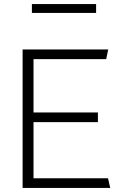

<svg xmlns="http://www.w3.org/2000/svg" viewBox="-20 -931 633 951"><path d="M138 -867H456V-911H138V-867ZM92 0H526L515 -48H146V-326H465V-374H146V-638H506L516 -686H92V0Z"/></svg>

Font: ChivoLight
Style: Regular
Weight: 300
Designer: Hector Gatti
Foundry: Omnibus-Type
Version: Version 1.004;PS 001.004;hotconv 1.0.88;makeotf.lib2.5.64775